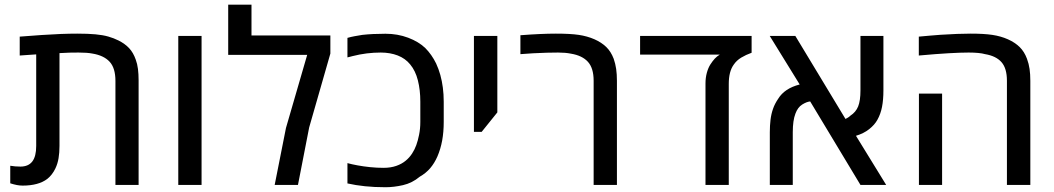

<svg xmlns="http://www.w3.org/2000/svg" viewBox="-20 -783 4462 813"><path d="M75.7 2.9Q64 2.9 51.3 0.5Q38.6 -2 23.4 -6.8V-81.1Q44.4 -77.6 66.4 -77.6Q100.1 -77.6 116.7 -99.1Q133.3 -120.6 133.3 -165V-552.7Q115.7 -551.8 98.1 -550.3Q80.6 -548.8 63.5 -547.9V-627.9Q113.3 -631.8 157 -634.8Q200.7 -637.7 238 -639.2Q275.4 -640.6 307.1 -640.6Q352.5 -640.6 384 -637.7Q415.5 -634.8 438.7 -628.2Q461.9 -621.6 482.4 -611.3Q509.3 -597.7 526.9 -578.9Q544.4 -560.1 554.7 -530.8Q561.5 -512.7 564.2 -491Q566.9 -469.2 566.9 -443.4V0H468.8V-440.4Q468.8 -495.1 444.1 -521.7Q419.4 -548.3 371.1 -556.2Q349.1 -560.5 312.5 -560.5Q295.4 -560.5 275.1 -560.1Q254.9 -559.6 231.9 -558.1V-165Q231.9 -136.7 228 -113.3Q224.1 -89.8 214.8 -70.3Q201.7 -42.5 180.2 -25.4Q161.6 -11.2 135.5 -4.2Q109.4 2.9 75.7 2.9Z M734.9 0V-630.9H833.5V0Z M1143.1 0 1190.9 -241.2 1280.8 -550.8H946.3V-763.2H1044.9V-632.8H1378.9V-556.2L1289.1 -243.2L1241.7 0Z M1612.8 9.8Q1564.9 9.8 1525.4 5.6Q1485.8 1.5 1451.2 -6.3V-92.3Q1468.8 -87.4 1493.9 -82.8Q1519 -78.1 1547.9 -75.2Q1576.7 -72.3 1604 -72.3Q1634.3 -72.3 1658 -80.6Q1681.6 -88.9 1697.8 -102.5Q1713.4 -115.2 1724.9 -132.8Q1736.3 -150.4 1742.7 -168.5Q1749.5 -187 1754.6 -212.6Q1759.8 -238.3 1759.8 -266.6V-352.5Q1759.8 -401.9 1749.5 -442.6Q1739.3 -483.4 1716.8 -510.3Q1696.3 -535.6 1664.1 -548.1Q1631.8 -560.5 1592.3 -560.5Q1563 -560.5 1533.2 -556.9Q1503.4 -553.2 1472.7 -545.4Q1465.3 -543.5 1459.7 -542Q1454.1 -540.5 1451.2 -540V-622.6Q1466.8 -627 1481 -629.6Q1495.1 -632.3 1514.2 -635.3Q1535.6 -637.7 1560.3 -638.9Q1585 -640.1 1612.3 -640.1Q1663.6 -640.1 1708.3 -623.3Q1752.9 -606.4 1780.8 -579.6Q1794.4 -565.9 1805.9 -549.6Q1817.4 -533.2 1826.7 -514.2Q1837.4 -491.2 1844.5 -465.6Q1851.6 -439.9 1855.2 -411.9Q1858.9 -383.8 1858.9 -352.1V-266.6Q1858.9 -224.1 1852.3 -188Q1845.7 -151.9 1832 -120.1Q1819.8 -92.3 1801.8 -71Q1783.7 -49.8 1757.3 -34.7Q1725.1 -7.8 1686.3 1Q1647.5 9.8 1612.8 9.8Z M1986.8 -224.6V-630.9H2085.9V-307.1L2019.5 -224.6Z M2493.7 0V-440.9Q2493.7 -494.6 2469.5 -521.2Q2445.3 -547.9 2397.9 -555.7Q2386.2 -558.1 2372.6 -559.3Q2358.9 -560.5 2343.3 -560.5Q2323.2 -560.5 2295.2 -559.8Q2267.1 -559.1 2237.5 -557.4Q2208 -555.7 2183.6 -553.7V-633.8Q2228 -637.2 2265.4 -638.9Q2302.7 -640.6 2333.5 -640.6Q2395 -640.6 2430.9 -635.3Q2466.8 -629.9 2497.1 -616.7Q2526.9 -603.5 2546.9 -584.2Q2566.9 -564.9 2578.6 -534.2Q2585.9 -513.2 2589.1 -491Q2592.3 -468.8 2592.3 -440.9V0Z M2967.3 0V-429.2Q2967.3 -454.1 2973.1 -475.1Q2979 -496.1 2987.8 -509.8Q2997.6 -524.9 3006.6 -534.7Q3015.6 -544.4 3027.8 -551.8H2690.4V-630.9H3162.6V-559.6Q3138.2 -550.8 3118.7 -539.1Q3099.1 -527.3 3086.9 -509.3Q3065.9 -480.5 3065.9 -427.7V0Z M3239.7 0V-223.1Q3239.7 -251.5 3242.7 -275.9Q3245.6 -300.3 3253.2 -322Q3260.7 -343.8 3275.4 -365.2Q3288.6 -386.7 3311.3 -401.9Q3334 -417 3366.2 -425.3L3239.3 -630.9H3347.7L3560.1 -279.3Q3565.9 -282.2 3571 -285.4Q3576.2 -288.6 3580.6 -293Q3604 -308.1 3613.8 -332.5Q3623.5 -356.9 3623.5 -399.9V-630.9H3720.7V-400.4Q3720.7 -360.4 3714.8 -330.3Q3709 -300.3 3695.3 -275.9Q3683.6 -254.4 3660.4 -236.1Q3637.2 -217.8 3604.5 -208L3732.4 0H3623.5L3410.6 -353.5Q3395.5 -352.1 3376.7 -340.3Q3357.9 -328.6 3348.1 -301.8Q3336.9 -272.9 3336.9 -223.1V0Z M4243.7 0V-440.9Q4243.7 -493.7 4220.7 -519.8Q4197.8 -545.9 4151.4 -553.7Q4139.6 -557.1 4121.8 -558.8Q4104 -560.5 4081.5 -560.5Q4048.3 -560.5 3997.3 -557.6Q3946.3 -554.7 3870.6 -547.9V-627.9Q3894.5 -630.4 3917.5 -632.1Q3940.4 -633.8 3962.4 -635.7Q4001 -638.2 4032.7 -639.4Q4064.5 -640.6 4090.3 -640.6Q4146 -640.6 4181.9 -635.3Q4217.8 -629.9 4247.6 -616.7Q4277.3 -603.5 4297.4 -584Q4317.4 -564.5 4328.6 -534.2Q4336.4 -513.2 4339.6 -491Q4342.8 -468.8 4342.8 -440.9V0ZM3871.1 0V-386.7H3969.2V0Z"/></svg>

Font: Open Sans Medium
Style: Regular
Weight: 500
Designer: Monotype Design Team
Foundry: Monotype Imaging Inc.
Version: Version 3.000